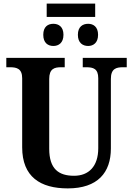

<svg xmlns="http://www.w3.org/2000/svg" viewBox="-20 -1035 738 1065"><path d="M239 -941H508V-1015H239ZM276 -780C305 -780 332 -797 332 -842C332 -887 305 -903 276 -903C246 -903 220 -887 220 -842C220 -797 246 -780 276 -780ZM469 -780C497 -780 524 -797 524 -842C524 -887 497 -903 469 -903C439 -903 412 -887 412 -842C412 -797 439 -780 469 -780ZM356 10C522 10 595 -78 595 -211V-597C595 -654 624 -662 662 -662H683V-714H439V-662H459C497 -662 525 -654 525 -601V-213C525 -112 472 -60 391 -60C306 -60 253 -97 253 -210V-597C253 -654 282 -662 319 -662H339V-714H15V-662H36C73 -662 103 -654 103 -601V-218C103 -54 204 10 356 10Z"/></svg>

Font: Noto Serif SemiCondensed
Style: Bold
Weight: 700
Width: 4
Designer: Monotype Design Team
Foundry: Monotype Imaging Inc.
Version: Version 2.015